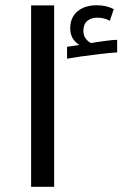

<svg xmlns="http://www.w3.org/2000/svg" viewBox="-20 -721 472 741"><path d="M100.1 -700.2H189V0H100.1ZM238.8 -540.5 286.1 -547.4Q251 -570.3 251 -610.8Q251 -653.8 279.1 -677.2Q307.1 -700.7 353 -700.7Q392.1 -700.7 418.9 -685.5L403.8 -640.6Q383.8 -652.8 354 -652.8Q332 -652.8 316.9 -640.4Q301.8 -627.9 301.8 -601.6Q301.8 -584.5 310.5 -572.5Q319.3 -560.5 332 -554.7Q341.8 -557.1 379.9 -562.3Q418 -567.4 432.1 -567.4V-518.6Q424.3 -518.6 396.7 -515.9Q369.1 -513.2 294.9 -503.4L238.8 -494.6Z"/></svg>

Font: DroidArabicKufi
Style: Regular
Weight: 400
Designer: Pascal Zoghbi
Foundry: Ascender Corporation
Version: Version 1.00; ttfautohint (v1.4.1)